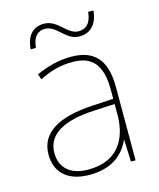

<svg xmlns="http://www.w3.org/2000/svg" viewBox="-110 -845 730 883"><g transform="rotate(-15 255.5 -404.0)"><path d="M94 -669H119C125 -729 154 -743 181 -743C239 -743 260 -668 328 -668C378 -668 414 -702 419 -767H394C388 -706 358 -692 329 -692C275 -692 249 -767 183 -767C132 -767 99 -735 94 -669ZM264 -588C205 -588 150 -573 97 -549L106 -523C163 -552 211 -563 264 -563C357 -563 402 -514 402 -394V-351L299 -345C142 -336 48 -285 48 -180C48 -96 102 -41 208 -41C316 -41 372 -93 400 -154H402L406 -51H428V-401C428 -531 373 -588 264 -588ZM301 -321 402 -326V-271C400 -150 341 -66 208 -66C123 -66 76 -109 76 -180C76 -273 165 -314 301 -321Z"/></g></svg>

Font: Noto Sans Tamil UI Thin
Style: Regular
Weight: 100
Designer: Jelle Bosma - Monotype Design Team
Foundry: Monotype Imaging Inc.
Version: Version 2.004